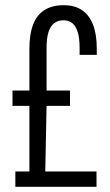

<svg xmlns="http://www.w3.org/2000/svg" viewBox="-20 -718 421 738"><path d="M39 0V-59H93V-311H28V-370H93V-530Q93 -586 107 -623Q121 -660 150.5 -679Q180 -698 224 -698Q268 -698 296 -678.5Q324 -659 338 -622Q352 -585 352 -531V-507H286V-533Q286 -571 279 -594Q272 -617 258.5 -628.5Q245 -640 224 -640Q203 -640 188.5 -629Q174 -618 166.5 -595Q159 -572 159 -533V-370H249V-311H159L154 -59H351V0Z"/></svg>

Font: Archivo ExtraCondensed Light
Style: Regular
Weight: 300
Width: 2
Designer: Hector Gatti
Foundry: Omnibus-Type
Version: Version 2.001